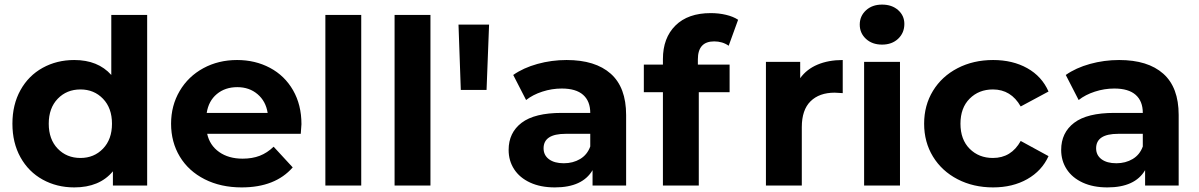

<svg xmlns="http://www.w3.org/2000/svg" viewBox="-20 -807 5215 835"><path d="M620 -742V0H471V-62Q413 8 303 8Q227 8 165.5 -26Q104 -60 69 -123Q34 -186 34 -269Q34 -352 69 -415Q104 -478 165.5 -512Q227 -546 303 -546Q406 -546 464 -481V-742ZM467 -269Q467 -337 428 -377.5Q389 -418 330 -418Q270 -418 231 -377.5Q192 -337 192 -269Q192 -201 231 -160.5Q270 -120 330 -120Q389 -120 428 -160.5Q467 -201 467 -269Z M1288 -225H881Q892 -175 933 -146Q974 -117 1035 -117Q1077 -117 1109.5 -129.5Q1142 -142 1170 -169L1253 -79Q1177 8 1031 8Q940 8 870 -27.5Q800 -63 762 -126Q724 -189 724 -269Q724 -348 761.5 -411.5Q799 -475 864.5 -510.5Q930 -546 1011 -546Q1090 -546 1154 -512Q1218 -478 1254.5 -414.5Q1291 -351 1291 -267Q1291 -264 1288 -225ZM879 -316H1144Q1136 -367 1100 -397.5Q1064 -428 1012 -428Q959 -428 923 -398Q887 -368 879 -316Z M1395 -742H1551V0H1395Z M1696 -742H1852V0H1696Z M1974 -700H2107L2096 -416H1984Z M2703 -307V0H2557V-67Q2513 8 2393 8Q2331 8 2285.5 -13Q2240 -34 2216 -71Q2192 -108 2192 -155Q2192 -230 2248.5 -273Q2305 -316 2423 -316H2547Q2547 -367 2516 -394.5Q2485 -422 2423 -422Q2380 -422 2338.5 -408.5Q2297 -395 2268 -372L2212 -481Q2256 -512 2317.5 -529Q2379 -546 2444 -546Q2569 -546 2636 -486.5Q2703 -427 2703 -307ZM2547 -170V-225H2440Q2344 -225 2344 -162Q2344 -132 2367.5 -114.5Q2391 -97 2432 -97Q2472 -97 2503 -115.5Q2534 -134 2547 -170Z M3015 -526H3153V-406H3019V0H2863V-406H2780V-526H2863V-550Q2863 -642 2917.5 -696Q2972 -750 3071 -750Q3106 -750 3137.5 -742.5Q3169 -735 3190 -721L3149 -608Q3122 -627 3086 -627Q3015 -627 3015 -549Z M3645 -546V-402Q3619 -404 3610 -404Q3543 -404 3505 -366.5Q3467 -329 3467 -254V0H3311V-538H3460V-467Q3488 -506 3535.5 -526Q3583 -546 3645 -546Z M3738 -538H3894V0H3738ZM3719 -700Q3719 -737 3746 -762Q3773 -787 3816 -787Q3859 -787 3886 -763Q3913 -739 3913 -703Q3913 -664 3886 -638.5Q3859 -613 3816 -613Q3773 -613 3746 -638Q3719 -663 3719 -700Z M3999 -269Q3999 -349 4037.5 -412Q4076 -475 4144.5 -510.5Q4213 -546 4299 -546Q4384 -546 4447.5 -510.5Q4511 -475 4540 -409L4419 -344Q4377 -418 4298 -418Q4237 -418 4197 -378Q4157 -338 4157 -269Q4157 -200 4197 -160Q4237 -120 4298 -120Q4378 -120 4419 -194L4540 -128Q4511 -64 4447.5 -28Q4384 8 4299 8Q4213 8 4144.5 -27.5Q4076 -63 4037.5 -126Q3999 -189 3999 -269Z M5106 -307V0H4960V-67Q4916 8 4796 8Q4734 8 4688.5 -13Q4643 -34 4619 -71Q4595 -108 4595 -155Q4595 -230 4651.5 -273Q4708 -316 4826 -316H4950Q4950 -367 4919 -394.5Q4888 -422 4826 -422Q4783 -422 4741.5 -408.5Q4700 -395 4671 -372L4615 -481Q4659 -512 4720.5 -529Q4782 -546 4847 -546Q4972 -546 5039 -486.5Q5106 -427 5106 -307ZM4950 -170V-225H4843Q4747 -225 4747 -162Q4747 -132 4770.5 -114.5Q4794 -97 4835 -97Q4875 -97 4906 -115.5Q4937 -134 4950 -170Z"/></svg>

Font: Montserrat-Bold
Style: Bold
Weight: 700
Version: Version 7.200